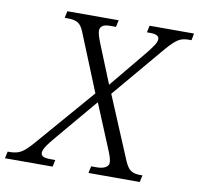

<svg xmlns="http://www.w3.org/2000/svg" viewBox="-128 -797 914 881"><g transform="rotate(10 328.5 -357.0)"><path d="M-49 0 -42 -32H-32Q-1 -32 20 -44Q41 -56 73 -93L308 -365L199 -633Q187 -663 170.5 -672.5Q154 -682 126 -682H109L116 -714H355L348 -682H320Q295 -682 284.5 -673.5Q274 -665 274 -652Q274 -635 290 -595L363 -415L510 -593Q526 -613 537.5 -630.5Q549 -648 549 -660Q549 -682 508 -682H492L499 -714H706L700 -682H686Q657 -682 637 -669Q617 -656 586 -620L380 -376L503 -83Q517 -51 533 -41.5Q549 -32 573 -32H586L579 0H340L347 -32H371Q400 -32 414 -41Q428 -50 428 -62Q428 -75 423 -90.5Q418 -106 406 -134L326 -327L169 -141Q134 -100 123.5 -82.5Q113 -65 113 -54Q113 -43 123 -37.5Q133 -32 159 -32H180L173 0Z"/></g></svg>

Font: Noto Serif Light
Style: Italic
Weight: 300
Italic angle: -12°
Designer: Monotype Design Team
Foundry: Monotype Imaging Inc.
Version: Version 2.013